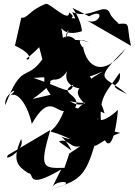

<svg xmlns="http://www.w3.org/2000/svg" viewBox="-20 -714 703 1001"><path d="M201 -405C117 -287 93 -394 8 -166C-5 -230 114 -278 15 -202C67 -263 126 -160 146 -68C234 -224 268 -134 313 -135C250 28 181 -69 349 12C257 -3 295 -40 353 71L287 24C344 -5 358 107 449 11C438 25 312 104 341 88L316 161C203 164 184 163 242 -36L22 94C-9 137 116 68 90 11C42 122 69 151 128 189C162 186 110 281 299 169L254 259C282 218 395 235 260 267C400 228 428 194 474 40C463 67 537 0 607 -21L508 -44C536 87 577 50 595 -141C458 -15 478 -170 511 -40C488 -210 531 -225 604 -335C621 -253 515 -284 641 -224C519 -328 458 -279 636 -462C525 -306 430 -359 412 -475C429 -438 349 -536 444 -493C326 -533 264 -467 390 -446C391 -570 248 -522 320 -472C311 -544 366 -608 312 -493L299 -574C289 -633 274 -509 407 -551C406 -571 397 -618 358 -673L444 -629C541 -681 493 -566 424 -613L663 -475C635 -591 669 -595 591 -589C608 -599 600 -579 558 -634C531 -717 460 -608 356 -651L373 -618C323 -620 388 -617 340 -649C341 -592 241 -699 219 -694C131 -660 123 -616 91 -622L58 -476C176 -420 119 -392 118 -408C272 -532 155 -503 185 -465ZM372 -153C409 -224 276 -225 362 -273C350 -213 308 -256 155 -308C263 -313 168 -323 244 -220L151 -198C300 -307 210 -280 258 -299C316 -295 335 -357 366 -403C254 -271 405 -230 447 -264C489 -377 339 -263 516 -342C367 -251 361 -240 422 -171L525 -123C483 -280 448 -119 345 -186C483 -159 443 -212 387 -148Z"/></svg>

Font: Asimov Silicon
Style: Regular
Weight: 400
Designer: Google
Version: Version 2.000980; 2014